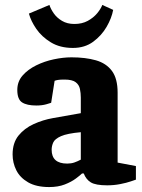

<svg xmlns="http://www.w3.org/2000/svg" viewBox="-20 -743 574 777"><path d="M179 14Q127 14 94 -5Q61 -24 46 -54Q31 -84 31 -118Q31 -165 55 -194.5Q79 -224 116.5 -241Q154 -258 194 -265L307 -285V-348Q307 -366 303.5 -383Q300 -400 286 -410.5Q272 -421 241 -421Q223 -421 214.5 -419.5Q206 -418 201 -416L187 -327Q185 -326 167.5 -321Q150 -316 127 -316Q89 -316 69.5 -328.5Q50 -341 50 -379Q50 -413 71.5 -437.5Q93 -462 126.5 -478.5Q160 -495 198 -503Q236 -511 269 -511Q326 -511 368 -499Q410 -487 433 -456Q456 -425 456 -368V-85L530 -71V-16Q527 -15 509.5 -9Q492 -3 466.5 2Q441 7 414 7Q367 7 347.5 -5Q328 -17 319 -41H312Q305 -34 287 -20.5Q269 -7 242 3.5Q215 14 179 14ZM252 -81Q268 -81 281 -85.5Q294 -90 307 -97V-208Q252 -203 227 -192Q202 -181 195.5 -166.5Q189 -152 189 -137Q189 -81 252 -81ZM275 -549Q223 -549 186 -571.5Q149 -594 127 -626Q105 -658 97 -688L180 -723Q185 -707 197.5 -689Q210 -671 231 -658.5Q252 -646 281 -646Q312 -646 335 -658.5Q358 -671 373 -689Q388 -707 394 -723L438 -703Q432 -670 411.5 -634.5Q391 -599 357 -574Q323 -549 275 -549Z"/></svg>

Font: Faustina ExtraBold
Style: Regular
Weight: 800
Designer: Alfonso Garcia
Foundry: http://www.omnibus-type.com
Version: Version 1.200